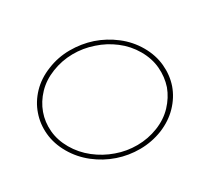

<svg xmlns="http://www.w3.org/2000/svg" viewBox="-152 -888 1109 1077"><g transform="rotate(30 402.0 -350.0)"><path d="M85 -349Q74 -275 93 -210Q112 -145 154 -97Q196 -48 257 -20Q318 8 392 8Q466 8 535.5 -20Q605 -48 661 -97Q716 -145 753 -210Q790 -275 801 -349Q811 -423 792 -488.5Q773 -554 731 -603Q689 -651 627.5 -679.5Q566 -708 492 -708Q418 -708 349 -679.5Q280 -651 225 -603Q170 -554 132.5 -488.5Q95 -423 85 -349ZM113 -348Q123 -417 157 -477.5Q191 -538 243 -583Q293 -628 356.5 -654.5Q420 -681 488 -681Q557 -681 613 -654.5Q669 -628 709 -583Q747 -537 765 -477Q783 -417 773 -349Q763 -281 728.5 -220.5Q694 -160 642 -116Q590 -71 525.5 -45Q461 -19 393 -19Q325 -19 269.5 -45Q214 -71 176 -116Q138 -161 120.5 -220.5Q103 -280 113 -348Z"/></g></svg>

Font: Josefin Slab Thin Light
Style: Italic
Weight: 300
Italic angle: -12°
Version: Version 2.000